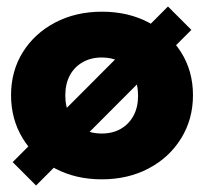

<svg xmlns="http://www.w3.org/2000/svg" viewBox="-20 -540 628 591"><path d="M91 31 19 -41 497 -520 569 -448ZM293 12Q213 12 149.5 -21.5Q86 -55 50 -114Q14 -173 14 -247Q14 -321 50 -379Q86 -437 149.5 -470.5Q213 -504 294 -504Q375 -504 438 -470.5Q501 -437 537.5 -379Q574 -321 574 -247Q574 -173 537.5 -114Q501 -55 437.5 -21.5Q374 12 293 12ZM293 -129Q327 -129 352 -143.5Q377 -158 391 -184Q405 -210 405 -245Q405 -281 391 -307.5Q377 -334 352 -348.5Q327 -363 293 -363Q260 -363 234.5 -348.5Q209 -334 195 -308Q181 -282 181 -246Q181 -211 195 -184.5Q209 -158 234 -143.5Q259 -129 293 -129Z"/></svg>

Font: Outfit Thin Black
Style: Regular
Weight: 900
Version: Version 1.100;gftools[0.9.27]